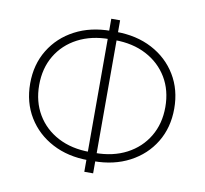

<svg xmlns="http://www.w3.org/2000/svg" viewBox="-84 -846 1028 964"><g transform="rotate(10 429.5 -364.0)"><path d="M416 -34.2Q312.5 -34.2 232.7 -76.2Q152.8 -118.2 107.4 -192.6Q62 -267.1 62 -363.8Q62 -460.4 107.4 -534.9Q152.8 -609.4 232.7 -651.4Q312.5 -693.4 416 -693.4H442.4Q546.4 -693.4 626.2 -651.4Q706.1 -609.4 751.2 -534.9Q796.4 -460.4 796.4 -363.8Q796.4 -267.1 751.2 -192.6Q706.1 -118.2 626.2 -76.2Q546.4 -34.2 442.4 -34.2ZM416 -76.2H442.4Q534.7 -76.2 604 -112.5Q673.3 -148.9 712.2 -213.9Q751 -278.8 751 -363.8Q751 -449.2 712.2 -513.9Q673.3 -578.6 604 -615Q534.7 -651.4 442.4 -651.4H416Q324.2 -651.4 254.6 -615Q185.1 -578.6 146.5 -513.9Q107.9 -449.2 107.9 -363.8Q107.9 -278.8 146.5 -213.9Q185.1 -148.9 254.6 -112.5Q324.2 -76.2 416 -76.2ZM406.7 26.4V-753.9H451.7V26.4Z"/></g></svg>

Font: Inter 18pt ExtraLight
Style: Regular
Weight: 250
Designer: Rasmus Andersson
Foundry: rsms
Version: Version 4.001;git-66647c0bb